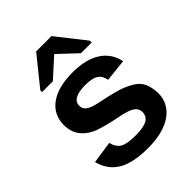

<svg xmlns="http://www.w3.org/2000/svg" viewBox="-214 -861 985 985"><g transform="rotate(-45 278.0 -368.5)"><path d="M515 -154Q515 -78 452.5 -34Q390 10 279 10Q171 10 112.5 -24.5Q54 -59 35 -132L156 -150Q166 -111 191.5 -96Q217 -81 279 -81Q336 -81 362.5 -95.5Q389 -110 389 -142Q389 -167 367.5 -182Q346 -197 296 -207Q182 -229 139 -250Q56 -292 56 -378Q56 -454 114.5 -496.5Q173 -539 280 -539Q374 -539 431.5 -502Q489 -465 503 -396L381 -383Q375 -417 352 -432Q329 -447 280 -447Q182 -447 182 -393Q182 -370 201 -356.5Q220 -343 264 -334Q337 -319 375.5 -308Q414 -297 449.5 -277Q485 -257 499 -228Q513 -199 515 -154ZM334 -747 457 -591V-578H379L280 -671H278L175 -578H97V-591L223 -747Z"/></g></svg>

Font: Libra Sans
Style: Bold
Weight: 700
Foundry: Context Ltd
Version: Version 1.000